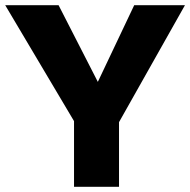

<svg xmlns="http://www.w3.org/2000/svg" viewBox="-27 -714 727 734"><path d="M256 0V-251L-7 -694H197L347 -401L486 -694H680L428 -247V0Z"/></svg>

Font: Cantarell Extra Bold
Style: Regular
Weight: 800
Designer: Dave Crossland, Nikolaus Waxweiler, Florian Fecher, Jacques Le Bailly, Eben Sorkin, Alexei Vanyashin, Alexios Zavras, Em
Version: Version 0.303